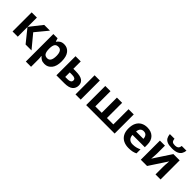

<svg xmlns="http://www.w3.org/2000/svg" viewBox="252 -2209 3877 3877"><g transform="rotate(45 2191.0 -270.5)"><path d="M436 -546H600L384 -284L619 0H450L227 -277V0H78V-546H227V-281Z M1001 -556Q1093 -556 1150 -484.5Q1207 -413 1207 -274Q1207 -135 1148 -62.5Q1089 10 997 10Q938 10 903 -11.5Q868 -33 846 -60H838Q846 -18 846 20V240H697V-546H818L839 -475H846Q868 -508 905 -532Q942 -556 1001 -556ZM953 -437Q895 -437 871.5 -401Q848 -365 846 -291V-275Q846 -196 869.5 -153.5Q893 -111 955 -111Q1006 -111 1030.5 -153.5Q1055 -196 1055 -276Q1055 -437 953 -437Z M1330 0V-546H1479V-335H1551Q1676 -335 1736 -295Q1796 -255 1796 -174Q1796 -95 1740 -47.5Q1684 0 1556 0ZM1875 0V-546H2024V0ZM1479 -103H1548Q1592 -103 1619.5 -119Q1647 -135 1647 -172Q1647 -232 1546 -232H1479Z M2993 -546V0H2180V-546H2329V-112H2512V-546H2661V-112H2844V-546Z M3374 -556Q3487 -556 3553 -491.5Q3619 -427 3619 -308V-236H3267Q3269 -173 3304.5 -137Q3340 -101 3403 -101Q3456 -101 3499 -111.5Q3542 -122 3588 -144V-29Q3548 -9 3503.5 0.5Q3459 10 3396 10Q3314 10 3251 -20.5Q3188 -51 3152 -113Q3116 -175 3116 -269Q3116 -365 3148.5 -428.5Q3181 -492 3239 -524Q3297 -556 3374 -556ZM3375 -450Q3332 -450 3303.5 -422Q3275 -394 3270 -335H3479Q3478 -385 3453 -417.5Q3428 -450 3375 -450Z M3884 -546V-330Q3884 -313 3882.5 -288Q3881 -263 3879.5 -237Q3878 -211 3876 -191Q3874 -171 3873 -163L4125 -546H4304V0H4160V-218Q4160 -245 4162 -277.5Q4164 -310 4166.5 -338.5Q4169 -367 4170 -382L3919 0H3740V-546ZM4263 -781Q4258 -729 4234 -689.5Q4210 -650 4159 -628Q4108 -606 4022 -606Q3934 -606 3884.5 -627.5Q3835 -649 3814 -688Q3793 -727 3789 -781H3922Q3927 -726 3950 -708Q3973 -690 4025 -690Q4068 -690 4095.5 -709.5Q4123 -729 4128 -781Z"/></g></svg>

Font: Noto IKEA Latin
Style: Bold
Weight: 700
Designer: Monotype Design Team
Foundry: Monotype Imaging Inc.
Version: Version 1.0